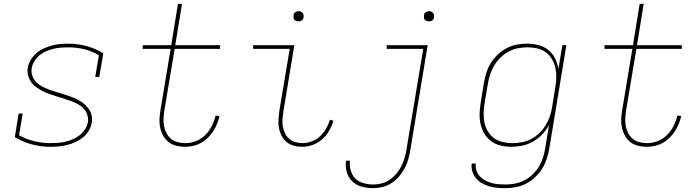

<svg xmlns="http://www.w3.org/2000/svg" viewBox="-20 -755 3640 998"><path d="M241 8Q191 8 144 -5Q97 -18 57 -42L77 -165H98L79 -52Q115 -32 156.5 -21.5Q198 -11 242 -11Q261 -11 280.5 -12.5Q300 -14 319.5 -18.5Q339 -23 358 -31Q377 -39 393.5 -52Q410 -65 421.5 -82.5Q433 -100 437 -120Q440 -140 433.5 -159Q427 -178 414 -191.5Q401 -205 384 -214Q367 -223 348.5 -230Q330 -237 311.5 -242.5Q293 -248 274 -254Q255 -260 236.5 -266.5Q218 -273 201 -282Q184 -291 168.5 -302Q153 -313 142 -328.5Q131 -344 126 -363.5Q121 -383 124 -403Q128 -424 140 -444Q152 -464 169.5 -479Q187 -494 208 -503.5Q229 -513 250 -518.5Q271 -524 292.5 -526Q314 -528 336 -528Q385 -528 431.5 -515Q478 -502 517 -478L496 -355H475L494 -468Q460 -488 419.5 -498.5Q379 -509 336 -509Q317 -509 297.5 -507.5Q278 -506 259 -501.5Q240 -497 221 -489Q202 -481 186 -468Q170 -455 159 -437.5Q148 -420 145 -401Q142 -380 148 -361.5Q154 -343 167.5 -329Q181 -315 198 -306Q215 -297 233.5 -290Q252 -283 270.5 -277.5Q289 -272 308 -266Q327 -260 345.5 -253.5Q364 -247 381 -238.5Q398 -230 413 -218.5Q428 -207 439.5 -191.5Q451 -176 456 -157Q461 -138 457 -117Q454 -96 441.5 -75.5Q429 -55 411 -40.5Q393 -26 372 -16.5Q351 -7 329 -1.5Q307 4 285 6Q263 8 241 8Z M941 8Q918 8 896 2.5Q874 -3 857 -16Q840 -29 829 -48.5Q818 -68 813 -90Q808 -112 809 -135.5Q810 -159 814 -182L867 -501H722V-520H870L905 -735H926L891 -520H1124V-501H888L834 -179Q831 -159 830 -138.5Q829 -118 833 -98.5Q837 -79 846 -62Q855 -45 869.5 -33Q884 -21 903.5 -16Q923 -11 944 -11Q971 -11 998.5 -21.5Q1026 -32 1047 -53Q1068 -74 1081.5 -101Q1095 -128 1101 -155L1121 -151Q1116 -131 1108 -111Q1100 -91 1088 -72.5Q1076 -54 1059.5 -38Q1043 -22 1023.5 -11.5Q1004 -1 983 3.5Q962 8 941 8Z M1550 8Q1527 8 1506 2Q1485 -4 1469.5 -17Q1454 -30 1444 -49Q1434 -68 1430 -89.5Q1426 -111 1427.5 -133.5Q1429 -156 1432 -179L1486 -501H1296V-520H1510L1453 -176Q1450 -156 1448.5 -136.5Q1447 -117 1450 -98.5Q1453 -80 1461 -63Q1469 -46 1482.5 -34Q1496 -22 1514.5 -16.5Q1533 -11 1553 -11Q1576 -11 1600.5 -20Q1625 -29 1643.5 -46.5Q1662 -64 1675 -86.5Q1688 -109 1695 -133L1713 -127Q1705 -100 1690.5 -75Q1676 -50 1654 -30.5Q1632 -11 1604.5 -1.5Q1577 8 1550 8ZM1531 -644Q1525 -644 1519.5 -646Q1514 -648 1510 -652.5Q1506 -657 1505.5 -663.5Q1505 -670 1506 -676Q1506 -681 1508.5 -685Q1511 -689 1515 -691.5Q1519 -694 1523 -695.5Q1527 -697 1532 -697Q1538 -697 1543.5 -694.5Q1549 -692 1553 -687.5Q1557 -683 1558 -676.5Q1559 -670 1558 -664Q1557 -659 1554.5 -655Q1552 -651 1548.5 -648.5Q1545 -646 1540.5 -645Q1536 -644 1531 -644Z M1920 223Q1889 223 1860 215Q1831 207 1811 187.5Q1791 168 1782.5 139.5Q1774 111 1779 80H1799Q1796 106 1803 131Q1810 156 1827 173Q1844 190 1869.5 197Q1895 204 1921 204Q1943 204 1965.5 198Q1988 192 2007 178.5Q2026 165 2041.5 146.5Q2057 128 2067 107Q2077 86 2083.5 64Q2090 42 2093 21L2180 -501H1990V-520H2203L2113 24Q2109 48 2102.5 72Q2096 96 2083.5 119Q2071 142 2054.5 162Q2038 182 2015.5 196.5Q1993 211 1968.5 217Q1944 223 1920 223ZM2209 -644Q2203 -644 2197.5 -646Q2192 -648 2188 -652.5Q2184 -657 2183.5 -663.5Q2183 -670 2184 -676Q2184 -681 2186.5 -685Q2189 -689 2193 -691.5Q2197 -694 2201 -695.5Q2205 -697 2210 -697Q2216 -697 2221.5 -694.5Q2227 -692 2231 -687.5Q2235 -683 2236 -676.5Q2237 -670 2236 -664Q2235 -659 2232.5 -655Q2230 -651 2226.5 -648.5Q2223 -646 2218.5 -645Q2214 -644 2209 -644Z M2607 223Q2585 223 2563.5 221Q2542 219 2522 213Q2502 207 2484.5 197Q2467 187 2454.5 172Q2442 157 2435.5 137Q2429 117 2432 95H2453Q2451 114 2456.5 131.5Q2462 149 2474 161.5Q2486 174 2501.5 182.5Q2517 191 2534 196Q2551 201 2570 202.5Q2589 204 2608 204Q2633 204 2658 199Q2683 194 2706 182Q2729 170 2748.5 151.5Q2768 133 2781.5 110.5Q2795 88 2802.5 64Q2810 40 2814 15L2834 -106Q2820 -79 2798.5 -56.5Q2777 -34 2750.5 -19Q2724 -4 2695.5 2Q2667 8 2638 8Q2609 8 2582 1.5Q2555 -5 2533.5 -21Q2512 -37 2498 -60Q2484 -83 2478 -110Q2472 -137 2473 -165.5Q2474 -194 2479 -223L2495 -323Q2500 -350 2508 -376.5Q2516 -403 2531 -427Q2546 -451 2567 -471Q2588 -491 2613.5 -504.5Q2639 -518 2666 -523Q2693 -528 2720 -528Q2750 -528 2779 -520.5Q2808 -513 2830 -495.5Q2852 -478 2864.5 -452.5Q2877 -427 2883 -398L2903 -520H2924L2835 18Q2830 45 2821.5 71.5Q2813 98 2797.5 122.5Q2782 147 2760.5 167Q2739 187 2713.5 200Q2688 213 2660.5 218Q2633 223 2607 223ZM2643 -11Q2667 -11 2692 -15.5Q2717 -20 2740 -32Q2763 -44 2782.5 -62.5Q2802 -81 2816 -103.5Q2830 -126 2838 -150Q2846 -174 2850 -199L2866 -299Q2871 -325 2871.5 -351Q2872 -377 2867 -401Q2862 -425 2849.5 -446.5Q2837 -468 2818 -482.5Q2799 -497 2774 -503Q2749 -509 2723 -509Q2699 -509 2673.5 -504.5Q2648 -500 2625 -487.5Q2602 -475 2582.5 -456.5Q2563 -438 2549.5 -415.5Q2536 -393 2528 -369Q2520 -345 2516 -320L2499 -220Q2495 -194 2494 -168.5Q2493 -143 2498 -118.5Q2503 -94 2515.5 -73Q2528 -52 2547.5 -37.5Q2567 -23 2592 -17Q2617 -11 2643 -11Z M3341 8Q3318 8 3296 2.5Q3274 -3 3257 -16Q3240 -29 3229 -48.5Q3218 -68 3213 -90Q3208 -112 3209 -135.5Q3210 -159 3214 -182L3267 -501H3122V-520H3270L3305 -735H3326L3291 -520H3524V-501H3288L3234 -179Q3231 -159 3230 -138.5Q3229 -118 3233 -98.5Q3237 -79 3246 -62Q3255 -45 3269.5 -33Q3284 -21 3303.5 -16Q3323 -11 3344 -11Q3371 -11 3398.5 -21.5Q3426 -32 3447 -53Q3468 -74 3481.5 -101Q3495 -128 3501 -155L3521 -151Q3516 -131 3508 -111Q3500 -91 3488 -72.5Q3476 -54 3459.5 -38Q3443 -22 3423.5 -11.5Q3404 -1 3383 3.5Q3362 8 3341 8Z"/></svg>

Font: Iosevka HT Thin Extended
Style: Italic
Weight: 100
Width: 7
Italic angle: -9°
Monospace: yes
Designer: Belleve Invis
Foundry: Belleve Invis
Version: Version 32.3.0; ttfautohint (v1.8.4)